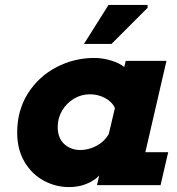

<svg xmlns="http://www.w3.org/2000/svg" viewBox="-20 -754 719 782"><path d="M572 -134H665L634 0H375L384 -39Q364 -18 332 -5Q300 8 261 8Q207 8 158.5 -18Q110 -44 80 -94.5Q50 -145 50 -214Q50 -305 94 -374Q138 -443 210 -480.5Q282 -518 364 -518Q398 -518 432.5 -507.5Q467 -497 486 -481L492 -506H658ZM423 -208 448 -314Q436 -340 407.5 -355Q379 -370 346 -370Q311 -370 281 -352Q251 -334 233 -303.5Q215 -273 215 -237Q215 -192 241.5 -167.5Q268 -143 307 -143Q340 -143 372 -159.5Q404 -176 423 -208ZM422 -734H581V-722L434 -575H322Z"/></svg>

Font: Arvo
Style: Bold Italic
Weight: 700
Italic angle: -13°
Designer: Anton Koovit (Cyrillic Expansion: Cyreal)
Foundry: Anton Koovit, Yassin Baggar
Version: Version 3.000